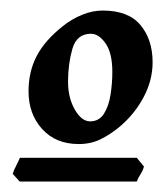

<svg xmlns="http://www.w3.org/2000/svg" viewBox="-20 -634 312 368"><path d="M272.5 -514.6Q272.5 -479.5 254.6 -446.5Q236.8 -413.6 207.5 -389.6Q190.9 -376 172.4 -366.9Q153.8 -357.9 130.9 -357.9Q86.9 -357.9 60.8 -386.7Q34.7 -415.5 34.7 -459Q34.7 -496.6 50.3 -526.6Q65.9 -556.6 100.6 -584Q117.7 -597.7 137.5 -605.7Q157.2 -613.8 176.8 -613.8Q226.1 -613.8 249.3 -585.9Q272.5 -558.1 272.5 -514.6ZM255.9 -314.9Q253.9 -307.1 249.3 -300Q244.6 -293 242.2 -286.1H17.6L4.4 -300.8Q6.8 -308.6 11 -316.4Q15.1 -324.2 18.1 -331.5H242.2ZM195.3 -496.1Q195.3 -532.2 182.4 -550.8Q169.4 -569.3 154.3 -569.3Q127 -569.3 118.7 -540.3Q110.4 -511.2 110.4 -477.5Q110.4 -446.8 123.3 -424.1Q136.2 -401.4 152.8 -401.4Q169.9 -401.4 179.2 -416Q188.5 -430.7 191.9 -452.6Q195.3 -474.6 195.3 -496.1Z"/></svg>

Font: Gentium Book Plus
Style: Bold Italic
Weight: 700
Italic angle: -8°
Designer: Victor Gaultney, Annie Olsen, Iska Routamaa, Becca Hirsbrunner
Foundry: SIL International
Version: Version 6.101